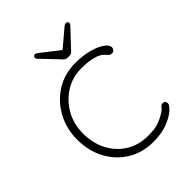

<svg xmlns="http://www.w3.org/2000/svg" viewBox="-197 -789 907 907"><g transform="rotate(-45 256.5 -335.0)"><path d="M300 -515Q345 -515 384.5 -505Q424 -495 448.5 -478.5Q473 -462 473 -444Q473 -437 467.5 -430.5Q462 -424 454 -424Q443 -424 436.5 -430Q430 -436 423 -444.5Q416 -453 401 -460Q387 -467 361.5 -472Q336 -477 299 -477Q241 -477 193 -447Q145 -417 116.5 -366.5Q88 -316 88 -253Q88 -189 114.5 -138Q141 -87 188.5 -57.5Q236 -28 299 -28Q344 -28 367.5 -36.5Q391 -45 408 -55Q429 -67 437 -78Q445 -89 456 -89Q464 -89 468.5 -84Q473 -79 473 -71Q473 -59 451 -39.5Q429 -20 389.5 -5Q350 10 296 10Q223 10 167 -24.5Q111 -59 79.5 -118.5Q48 -178 48 -253Q48 -323 79.5 -382.5Q111 -442 167.5 -478.5Q224 -515 300 -515ZM301 -558H291Q275 -558 267 -570L186 -655Q180 -661 180 -667Q180 -672 183.5 -675.5Q187 -679 192 -679Q199 -679 211 -669L302 -598L291 -594L381 -670Q386 -675 391 -677.5Q396 -680 400 -680Q405 -680 408.5 -676.5Q412 -673 412 -668Q412 -665 410.5 -662Q409 -659 406 -656L325 -570Q317 -558 301 -558Z"/></g></svg>

Font: Quicksand Variable Light
Style: Regular
Weight: 300
Designer: Andrew Paglinawan
Foundry: Andrew Paglinawan
Version: Version 3.004